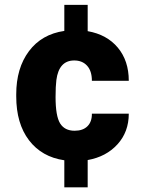

<svg xmlns="http://www.w3.org/2000/svg" viewBox="-20 -664 630 803"><path d="M292 -117.2Q326.7 -117.2 345.7 -136Q364.7 -154.8 364.3 -188.5H518.6Q518.6 -112.3 471.2 -60.3Q423.8 -8.3 346.7 5.4V119.6H249V6.3Q154.8 -7.3 101.3 -77.4Q47.9 -147.5 47.9 -260.7V-269.5Q47.9 -378.9 101.1 -450Q154.3 -521 249 -534.7V-643.6H346.7V-533.7Q427.2 -519.5 472.9 -464.6Q518.6 -409.7 518.6 -326.2H364.3Q364.3 -367.2 344.2 -389.2Q324.2 -411.1 290.5 -411.1Q226.6 -411.1 215.8 -329.6Q212.4 -303.7 212.4 -258.3Q212.4 -178.7 231.4 -147.9Q250.5 -117.2 292 -117.2Z"/></svg>

Font: Roboto Black
Style: Regular
Weight: 900
Designer: Google
Version: Version 2.134; 2016